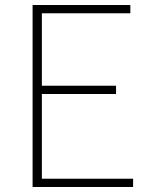

<svg xmlns="http://www.w3.org/2000/svg" viewBox="-20 -746 602 766"><path d="M110 0H511V-33H147V-371H443V-404H147V-693H500V-726H110Z"/></svg>

Font: Harano Aji Gothic K1 ExtraLight
Style: Regular
Weight: 250
Foundry: Masamichi Hosoda
Version: HaranoAjiGothicK1-ExtraLight version 20230610;ttx 4.39.4